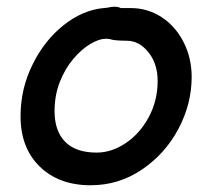

<svg xmlns="http://www.w3.org/2000/svg" viewBox="-20 -550 627 570"><path d="M249 0Q333 0 402 -47Q471 -94 510 -168Q549 -242 549 -321Q549 -378 525 -425Q501 -472 460 -499Q418 -526 369 -526H339Q331 -530 319 -530Q314 -530 308 -529Q301 -527 287 -526Q225 -520 168.5 -475Q112 -430 77 -359Q41 -287 41 -205Q41 -111 98 -55.5Q155 0 249 0ZM267 -97Q205 -97 173.5 -129Q142 -161 142 -220Q142 -267 157.5 -306.5Q173 -346 197.5 -375Q222 -404 249 -420Q275 -435 294 -435Q300 -435 306 -434Q312 -432 319 -431Q335 -429 357 -429Q393 -429 420.5 -395Q448 -361 448 -310Q448 -251 421.5 -202Q395 -153 353 -125Q311 -97 267 -97Z"/></svg>

Font: Balsamiq Sans
Style: Italic
Weight: 400
Italic angle: -12°
Designer: Michael Angeles
Foundry: Balsamiq SRL
Version: Version 1.020; ttfautohint (v1.8.4.7-5d5b);gftools[0.9.26]